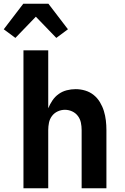

<svg xmlns="http://www.w3.org/2000/svg" viewBox="-46 -1003 666 1023"><path d="M79 0V-735H211V-426Q220 -448 233.5 -468Q247 -488 266.5 -502Q286 -516 309.5 -522Q333 -528 357 -528Q383 -528 408 -520.5Q433 -513 453 -497Q473 -481 486.5 -458.5Q500 -436 507.5 -411.5Q515 -387 518 -361.5Q521 -336 521 -310V0H389V-310Q389 -330 385 -349.5Q381 -369 369 -385Q357 -401 338.5 -409.5Q320 -418 300 -418Q280 -418 261.5 -409.5Q243 -401 231 -385Q219 -369 215 -349.5Q211 -330 211 -310V0ZM36 -801 -26 -847 78 -983H212L316 -847L254 -801L145 -914Z"/></svg>

Font: Iosevka Extrabold Extended
Style: Regular
Weight: 800
Width: 7
Monospace: yes
Designer: Belleve Invis
Foundry: Belleve Invis
Version: Version 32.5.0; ttfautohint (v1.8.4)